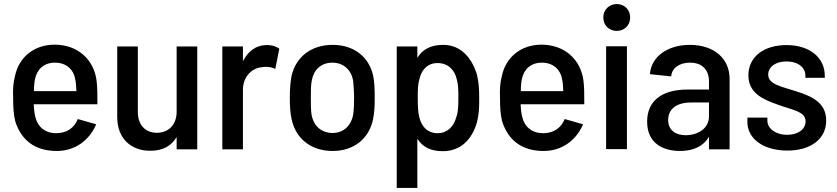

<svg xmlns="http://www.w3.org/2000/svg" viewBox="-20 -739 4142 950"><path d="M261 8C349 8 421 -42 456 -124L365 -150C348 -107 312 -81 261 -80C203 -79 166 -112 155 -160C151 -175 148 -197 147 -223H462C462 -272 462 -307 458 -339C445 -444 365 -518 250 -518C149 -518 73 -456 54 -362C46 -333 43 -296 45 -255C45 -208 47 -170 56 -137C85 -48 150 8 261 8ZM148 -288C148 -312 150 -332 153 -347C163 -396 197 -429 252 -429C307 -429 344 -396 352 -347C356 -332 357 -310 358 -288Z M723 7C784 7 828 -16 854 -61V0H956V-509H854V-186C854 -123 815 -82 756 -82C699 -82 662 -121 662 -185V-509H560V-160C560 -51 631 7 723 7Z M1080 0H1182V-295C1182 -358 1225 -404 1280 -407C1307 -411 1332 -405 1342 -397L1362 -498C1350 -507 1331 -516 1301 -516C1244 -516 1206 -483 1182 -436V-509H1080Z M1626 8C1732 8 1807 -54 1826 -150C1833 -181 1834 -217 1834 -256C1834 -296 1833 -335 1826 -366C1805 -458 1731 -517 1626 -517C1520 -517 1445 -458 1423 -365C1417 -336 1414 -297 1414 -255C1414 -216 1416 -179 1423 -149C1443 -54 1518 8 1626 8ZM1518 -255C1518 -290 1518 -320 1523 -342C1532 -393 1569 -429 1624 -429C1679 -429 1717 -394 1727 -342C1729 -320 1732 -291 1732 -255C1732 -223 1731 -193 1727 -169C1717 -117 1679 -81 1626 -81C1569 -81 1532 -117 1522 -169C1518 -192 1518 -222 1518 -255Z M1943 -509V191H2045V-53C2071 -11 2111 9 2171 9C2258 9 2315 -47 2340 -134C2350 -177 2351 -198 2351 -249C2351 -299 2350 -323 2340 -370C2312 -460 2255 -517 2173 -517C2112 -517 2071 -495 2045 -453V-509ZM2047 -254C2047 -299 2048 -324 2055 -347C2066 -394 2095 -427 2145 -427C2195 -427 2229 -395 2240 -347C2247 -323 2248 -298 2248 -254C2248 -206 2246 -180 2237 -157C2224 -112 2193 -80 2145 -80C2096 -80 2066 -112 2055 -158C2049 -181 2047 -207 2047 -254Z M2670 8C2758 8 2830 -42 2865 -124L2774 -150C2757 -107 2721 -81 2670 -80C2612 -79 2575 -112 2564 -160C2560 -175 2557 -197 2556 -223H2871C2871 -272 2871 -307 2867 -339C2854 -444 2774 -518 2659 -518C2558 -518 2482 -456 2463 -362C2455 -333 2452 -296 2454 -255C2454 -208 2456 -170 2465 -137C2494 -48 2559 8 2670 8ZM2557 -288C2557 -312 2559 -332 2562 -347C2572 -396 2606 -429 2661 -429C2716 -429 2753 -396 2761 -347C2765 -332 2766 -310 2767 -288Z M2979 -1H3082V-510H2979ZM2965 -652C2965 -614 2994 -586 3032 -586C3069 -586 3098 -614 3098 -652C3098 -691 3070 -719 3032 -719C2994 -719 2965 -691 2965 -652Z M3488 -336V-296H3383C3257 -296 3182 -242 3182 -137C3182 -31 3259 8 3345 8C3410 8 3460 -15 3488 -62V0H3590V-349C3590 -447 3516 -517 3393 -517C3282 -517 3201 -457 3196 -372L3301 -361C3304 -402 3341 -429 3394 -429C3457 -429 3488 -391 3488 -336ZM3286 -145C3286 -203 3332 -232 3400 -232H3488V-164C3488 -102 3432 -70 3372 -70C3323 -70 3286 -95 3286 -145Z M3876 6C3991 6 4068 -51 4068 -143C4068 -233 3993 -264 3917 -288C3847 -311 3781 -321 3781 -370C3781 -409 3819 -435 3871 -435C3929 -435 3965 -405 3965 -365V-354H4061V-364C4061 -454 3986 -516 3872 -516C3760 -516 3683 -459 3683 -366C3683 -280 3753 -248 3821 -224C3892 -196 3966 -190 3966 -139C3966 -100 3930 -72 3875 -72C3816 -72 3777 -105 3777 -141V-157H3678V-135C3678 -54 3755 6 3876 6Z"/></svg>

Font: Vanilla Cream DemiBold
Style: Regular
Weight: 600
Designer: Jeremy Tribby, Jinavaṁso
Foundry: Tribby Type
Version: Version 1.422;Glyphs 3.1.2 (3151)